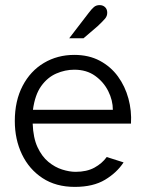

<svg xmlns="http://www.w3.org/2000/svg" viewBox="-20 -720 569 752"><path d="M273 12Q199 12 146.5 -22.5Q94 -57 66 -115.5Q38 -174 38 -246Q38 -325 68.5 -383.5Q99 -442 152 -473.5Q205 -505 271 -505Q328 -505 371 -482Q414 -459 442 -420.5Q470 -382 483 -334Q496 -286 493 -236H108Q110 -180 127 -143.5Q144 -107 169.5 -86Q195 -65 223.5 -56Q252 -47 276 -47Q320 -47 350 -63.5Q380 -80 398 -105L464 -84Q438 -44 391.5 -16Q345 12 273 12ZM109 -290H422Q422 -327 404 -363Q386 -399 352.5 -423Q319 -447 271 -447Q235 -447 200.5 -432Q166 -417 141.5 -383Q117 -349 109 -290ZM251 -570 327 -669Q339 -685 348 -692.5Q357 -700 370 -700Q383 -700 391.5 -692Q400 -684 400 -670Q400 -657 391.5 -647Q383 -637 363 -618L307 -570Z"/></svg>

Font: Atkinson Hyperlegible Next Light
Style: Regular
Weight: 300
Designer: Elliott Scott, Megan Eiswerth, Linus Boman, Theodore Petrosky, Letters from Sweden
Foundry: Applied Design Works, Letters from Sweden
Version: Version 2.001